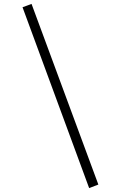

<svg xmlns="http://www.w3.org/2000/svg" viewBox="-20 -809 616 980"><path d="M95 -772 141 -789 482 133 435 151Z"/></svg>

Font: Dihjauti
Style: Bold
Weight: 700
Designer: T. Christopher White
Version: Version 3.0.0